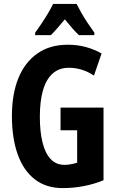

<svg xmlns="http://www.w3.org/2000/svg" viewBox="-20 -953 599 983"><path d="M290 -402H510V-30Q460 -10 408 0Q356 10 301 10Q216 10 158 -35Q100 -80 70.5 -163Q41 -246 41 -359Q41 -471 74 -552.5Q107 -634 171 -679Q235 -724 327 -724Q378 -724 422 -711.5Q466 -699 500 -679L461 -566Q431 -586 399 -596Q367 -606 332 -606Q283 -606 250 -577Q217 -548 200.5 -492Q184 -436 184 -355Q184 -280 197.5 -224.5Q211 -169 239 -139Q267 -109 310 -109Q322 -109 333 -110.5Q344 -112 355 -114.5Q366 -117 375 -120V-286H290ZM372 -933Q383 -911 397 -886.5Q411 -862 428 -836.5Q445 -811 463 -786V-773H384Q368 -788 350 -808.5Q332 -829 312 -854Q291 -829 272.5 -807.5Q254 -786 240 -773H160V-786Q175 -806 193 -833Q211 -860 227 -887Q243 -914 252 -933Z"/></svg>

Font: Noto Sans Display ExtraCondensed
Style: Bold
Weight: 700
Width: 2
Designer: Monotype Design Team
Foundry: Monotype Imaging Inc.
Version: Version 2.003